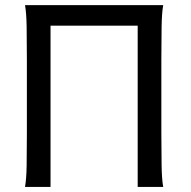

<svg xmlns="http://www.w3.org/2000/svg" viewBox="-20 -733 750 753"><path d="M620.1 -712.9Q614.7 -683.6 613.8 -628.2Q612.8 -572.8 612.8 -500.5V-210Q612.8 -137.2 613.8 -83.3Q614.7 -29.3 620.1 0H520V-632.3H178.2V0H78.1Q83.5 -29.3 84.5 -83.3Q85.4 -137.2 85.4 -210V-500.5Q85.4 -572.8 84.5 -628.2Q83.5 -683.6 78.1 -712.9Z"/></svg>

Font: Andika DR AuSIL
Style: Regular
Weight: 400
Designer: Annie Olsen & Victor Gaultney
Foundry: SIL International
Version: Version 0.003